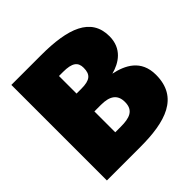

<svg xmlns="http://www.w3.org/2000/svg" viewBox="-183 -842 989 989"><g transform="rotate(-45 311.0 -348.0)"><path d="M452 -369C514 -385 578 -426 578 -516C578 -652 455 -696 260 -696H43V0H287C470 0 607 -41 607 -206C607 -315 528 -353 452 -369ZM279 -555C345 -555 369 -536 369 -495C369 -446 347 -427 284 -427H249V-555ZM289 -145H249V-297H297C361 -297 395 -274 395 -220C395 -158 352 -145 289 -145Z"/></g></svg>

Font: Fira Sans Heavy
Style: Regular
Weight: 900
Designer: bBox Type GmbH & Carrois Corporate GbR & Edenspiekermann AG
Foundry: bBox Type GmbH & Carrois Corporate GbR & Edenspiekermann AG
Version: Version 4.300;PS 004.300;hotconv 1.0.88;makeotf.lib2.5.64775